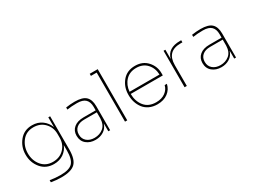

<svg xmlns="http://www.w3.org/2000/svg" viewBox="-59 -1449 3134 2372"><g transform="rotate(-30 1508.0 -263.0)"><path d="M308 204Q237 204 162 191V161Q240 174 312 174Q435 174 482.5 125.5Q530 77 530 -48V-127Q504 -62 447 -23Q390 16 311 16Q197 16 129.5 -65.5Q62 -147 62 -257V-263Q62 -369 129 -452.5Q196 -536 311 -536Q393 -536 452 -492.5Q511 -449 536 -380V-520H562V-47Q562 93 505 148.5Q448 204 308 204ZM313 -14Q410 -14 471 -76.5Q532 -139 532 -233V-287Q532 -377 471.5 -441.5Q411 -506 313 -506Q211 -506 152.5 -432.5Q94 -359 94 -260Q94 -157 153.5 -85.5Q213 -14 313 -14Z M905 14Q827 14 775.5 -29Q724 -72 724 -147Q724 -218 774 -260Q824 -302 913 -302H1086V-352Q1086 -422 1049 -458.5Q1012 -495 929 -495Q851 -495 788 -485V-515Q853 -525 913 -525Q1025 -525 1071.5 -480.5Q1118 -436 1118 -344V0H1092V-112Q1072 -50 1021.5 -18Q971 14 905 14ZM907 -14Q979 -14 1031 -56Q1083 -98 1086 -188V-274H907Q835 -274 795.5 -239.5Q756 -205 756 -146Q756 -85 798 -49.5Q840 -14 907 -14Z M1330 0V-700H1248V-730H1362V0Z M1786 16Q1723 16 1673 -7.5Q1623 -31 1593 -70.5Q1563 -110 1547.5 -158Q1532 -206 1532 -260V-266Q1532 -376 1598 -456Q1664 -536 1780 -536Q1889 -536 1954.5 -463.5Q2020 -391 2020 -293V-261H1562Q1563 -155 1620.5 -84.5Q1678 -14 1786 -14Q1865 -14 1916 -51.5Q1967 -89 1980 -146H2012Q1996 -73 1936.5 -28.5Q1877 16 1786 16ZM1780 -506Q1685 -506 1628 -445Q1571 -384 1563 -291H1990Q1987 -384 1930.5 -445Q1874 -506 1780 -506Z M2180 0V-520H2206V-388Q2241 -524 2417 -524H2434V-494H2409Q2212 -494 2212 -297V0Z M2701 14Q2623 14 2571.5 -29Q2520 -72 2520 -147Q2520 -218 2570 -260Q2620 -302 2709 -302H2882V-352Q2882 -422 2845 -458.5Q2808 -495 2725 -495Q2647 -495 2584 -485V-515Q2649 -525 2709 -525Q2821 -525 2867.5 -480.5Q2914 -436 2914 -344V0H2888V-112Q2868 -50 2817.5 -18Q2767 14 2701 14ZM2703 -14Q2775 -14 2827 -56Q2879 -98 2882 -188V-274H2703Q2631 -274 2591.5 -239.5Q2552 -205 2552 -146Q2552 -85 2594 -49.5Q2636 -14 2703 -14Z"/></g></svg>

Font: Sora Thin
Style: Regular
Weight: 32
Designer: Jonathan Barnbrook, Julián Moncada
Foundry: Barnbrook Fonts
Version: Version 2.000